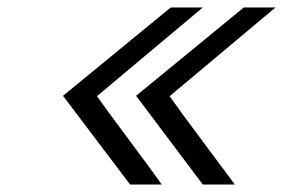

<svg xmlns="http://www.w3.org/2000/svg" viewBox="-20 -495 759 515"><path d="M149 -238 438 -475H524L240 -237Q261 -207 328.5 -116.5Q396 -26 414 0H329ZM345 -238 634 -475H719L435 -237Q457 -205 525.5 -113.5Q594 -22 610 0H524Z"/></svg>

Font: Coval
Style: Italic
Weight: 400
Foundry: Context Ltd
Version: Version 001.000